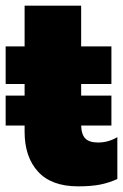

<svg xmlns="http://www.w3.org/2000/svg" viewBox="-20 -644 435 679"><path d="M67 -178V-200H0V-306H67V-347H0V-480H67V-624H267V-480H374V-347H267V-306H374V-200H267Q268 -168 282 -154Q296 -140 327 -140Q363 -140 395 -159V-11Q367 2 335.5 8.5Q304 15 256 15Q162 15 114.5 -37Q67 -89 67 -178Z"/></svg>

Font: Prompt ExtraBold
Style: Regular
Weight: 800
Designer: Katatrad Team
Foundry: CadsonDemak
Version: Version 1.000